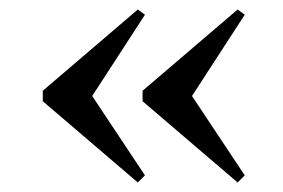

<svg xmlns="http://www.w3.org/2000/svg" viewBox="-20 -422 595 404"><path d="M480 -38 280 -209V-231L480 -402L495 -391L384 -220L495 -53ZM270 -38 70 -209V-231L270 -402L285 -391L174 -220L285 -53Z"/></svg>

Font: Libre Bodoni
Style: Regular
Weight: 400
Designer: Pablo Impallari, Rodrigo Fuenzalida
Foundry: Impallari Type
Version: Version 2.005;gftools[0.9.23]